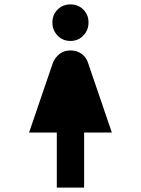

<svg xmlns="http://www.w3.org/2000/svg" viewBox="-20 -796 640 872"><path d="M300 -776Q335 -776 358.5 -752.5Q382 -729 382 -694Q382 -659 358.5 -634.5Q335 -610 300 -610Q265 -610 241.5 -634.5Q218 -659 218 -694Q218 -729 241.5 -752.5Q265 -776 300 -776ZM238 56V-194H112L220 -510Q230 -535 250.5 -551Q271 -567 300 -567Q329 -567 350.5 -551.5Q372 -536 380 -510L488 -194H362V56Z"/></svg>

Font: Liga JetBrainsMono Nerd Font
Style: Regular
Weight: 400
Designer: Philipp Nurullin, Konstantin Bulenkov
Foundry: JetBrains
Version: Version 2.225; ttfautohint (v1.8.3)